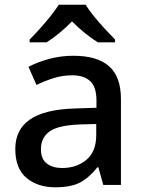

<svg xmlns="http://www.w3.org/2000/svg" viewBox="-20 -786 614 816"><path d="M292 -549Q393 -549 443.5 -504.5Q494 -460 494 -365V0H419L398 -75H394Q359 -31 320.5 -10.5Q282 10 214 10Q141 10 93 -29.5Q45 -69 45 -153Q45 -235 107 -278Q169 -321 298 -325L390 -328V-358Q390 -417 363 -441.5Q336 -466 287 -466Q246 -466 208 -454Q170 -442 135 -425L101 -502Q139 -522 188.5 -535.5Q238 -549 292 -549ZM317 -257Q225 -253 189.5 -226.5Q154 -200 154 -152Q154 -110 179 -91Q204 -72 244 -72Q306 -72 347.5 -107Q389 -142 389 -212V-259ZM344 -766Q357 -744 379.5 -716.5Q402 -689 426.5 -662.5Q451 -636 469 -618V-606H396Q370 -622 341.5 -645Q313 -668 286 -695Q232 -640 178 -606H106V-618Q125 -637 148.5 -663Q172 -689 194 -716.5Q216 -744 230 -766Z"/></svg>

Font: Noto Sans Sinhala UI Medium
Style: Regular
Weight: 500
Designer: Jelle Bosma - Monotype Design Team
Foundry: Monotype Imaging Inc.
Version: Version 2.006; ttfautohint (v1.8.4.7-5d5b)